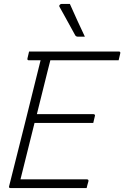

<svg xmlns="http://www.w3.org/2000/svg" viewBox="-20 -964 637 984"><path d="M35 0Q23 0 27 -11Q68 -172 108 -333Q148 -494 188 -655H128Q118 -655 121 -666Q123 -675 125 -683Q127 -691 129 -700H589Q599 -700 596 -689Q594 -680 592 -672Q590 -664 588 -655H238Q235 -642 231.5 -629.5Q228 -617 225 -604Q211 -548 197 -491.5Q183 -435 169 -379H459Q464 -379 466 -375.5Q468 -372 466 -368Q464 -359 462 -351Q460 -343 458 -334H157Q139 -262 121 -189.5Q103 -117 85 -45H424Q436 -45 433 -34Q430 -24 428 -16.5Q426 -9 424 0ZM338 -944Q359 -897 376.5 -858.5Q394 -820 415 -776H380Q369 -776 365 -784Q346 -819 334.5 -839.5Q323 -860 312.5 -879.5Q302 -899 285 -929Q282 -934 286 -939Q290 -944 296 -944Z"/></svg>

Font: Recursive Sn Lnr St Lt
Style: Italic
Weight: 300
Italic angle: -15°
Version: Version 1.079;hotconv 1.0.112;makeotfexe 2.5.65598; ttfautoh